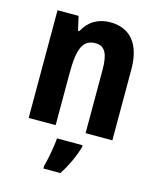

<svg xmlns="http://www.w3.org/2000/svg" viewBox="-116 -639 777 942"><g transform="rotate(15 272.5 -168.0)"><path d="M327 -557C266 -557 219 -529 191 -476H184L168 -547H61V0H198V-261C198 -387 218 -439 284 -439C333 -439 350 -399 350 -322V0H486V-360C486 -491 427 -557 327 -557ZM351 71V61H221C219 101 205 172 195 208V221H281C311 176 336 122 351 71Z"/></g></svg>

Font: Noto Sans Lao Looped Condensed
Style: Bold
Weight: 700
Width: 3
Designer: Mark Frömberg, Ben Mitchell
Foundry: The Fontpad Ltd
Version: Version 1.002